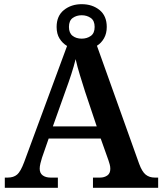

<svg xmlns="http://www.w3.org/2000/svg" viewBox="-20 -899 777 919"><path d="M3 0V-49H17Q45 -49 62 -63.5Q79 -78 96 -124L301 -679Q279 -692 265 -714.5Q251 -737 251 -770Q251 -823 286 -851Q321 -879 371 -879Q422 -879 456.5 -851Q491 -823 491 -770Q491 -739 478 -716Q465 -693 444 -680L646 -115Q660 -77 677.5 -63Q695 -49 721 -49H737V0H425V-49H459Q479 -49 493.5 -59Q508 -69 508 -91Q508 -102 505 -112.5Q502 -123 499 -132L462 -236H213L181 -144Q177 -132 173.5 -117Q170 -102 170 -92Q170 -70 184.5 -59.5Q199 -49 222 -49H257V0ZM371 -714Q396 -714 414.5 -727Q433 -740 433 -770Q433 -800 414.5 -813Q396 -826 371 -826Q346 -826 328 -813Q310 -800 310 -770Q310 -741 327.5 -727.5Q345 -714 371 -714ZM233 -294H443L387 -461Q375 -499 362.5 -539.5Q350 -580 342 -616Q334 -583 321.5 -544.5Q309 -506 295 -468Z"/></svg>

Font: Noto Serif Tibetan SemiBold
Style: Regular
Weight: 600
Designer: Monotype Design Team
Foundry: Monotype Imaging Inc.
Version: Version 2.103; ttfautohint (v1.8.4.7-5d5b)